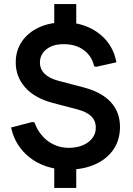

<svg xmlns="http://www.w3.org/2000/svg" viewBox="-20 -826 658 952"><path d="M249 106V-58H358V106ZM249 -648V-806H358V-648ZM316 15Q243 15 184.5 -11Q126 -37 87 -84.5Q48 -132 35 -194L140 -221L151 -219Q164 -182 188.5 -153.5Q213 -125 247 -109Q281 -93 320 -93Q360 -93 390 -105.5Q420 -118 437.5 -140.5Q455 -163 455 -192Q455 -228 432.5 -249.5Q410 -271 366 -283L240 -316Q151 -340 104.5 -393Q58 -446 58 -516Q58 -575 88 -619.5Q118 -664 172 -689.5Q226 -715 297 -715Q365 -715 419.5 -690.5Q474 -666 510 -622Q546 -578 557 -517L458 -495L447 -497Q435 -549 395 -578Q355 -607 296 -607Q242 -607 210 -581.5Q178 -556 178 -516Q178 -483 201.5 -460Q225 -437 271 -425L397 -392Q484 -369 529.5 -319.5Q575 -270 575 -197Q575 -133 543 -85.5Q511 -38 452.5 -11.5Q394 15 316 15Z"/></svg>

Font: Fustat
Style: Bold
Weight: 700
Designer: Mohamed Gaber, Khaled Hosny, Laura Garcia Mut
Foundry: Kief Type Foundry, Alif Type Foundry, Hard Type Foundry
Version: Version 1.007